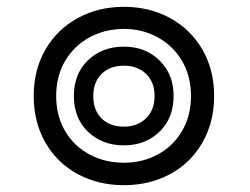

<svg xmlns="http://www.w3.org/2000/svg" viewBox="-20 -536 733 564"><path d="M79 -254Q79 -331 113.5 -390.5Q148 -450 208.5 -483Q269 -516 344 -516Q419 -516 479.5 -483Q540 -450 574.5 -390.5Q609 -331 609 -254Q609 -177 574.5 -117Q540 -57 479.5 -24.5Q419 8 344 8Q269 8 208.5 -24.5Q148 -57 113.5 -117Q79 -177 79 -254ZM541 -254Q541 -312 515 -356.5Q489 -401 444 -426Q399 -451 344 -451Q288 -451 242.5 -426Q197 -401 171 -356.5Q145 -312 145 -254Q145 -196 171 -151.5Q197 -107 242.5 -82.5Q288 -58 344 -58Q399 -58 444 -82.5Q489 -107 515 -151.5Q541 -196 541 -254ZM197 -254Q197 -319 238.5 -359Q280 -399 344 -399Q407 -399 448.5 -358.5Q490 -318 490 -254Q490 -189 448.5 -149Q407 -109 344 -109Q280 -109 238.5 -149Q197 -189 197 -254ZM434 -254Q434 -295 409 -319Q384 -343 344 -343Q303 -343 278.5 -319Q254 -295 254 -254Q254 -212 278.5 -188Q303 -164 344 -164Q384 -164 409 -188.5Q434 -213 434 -254Z"/></svg>

Font: Taviraj Bold
Style: Regular
Weight: 700
Designer: Katatrad Team
Foundry: CadsonDemak
Version: Version 1.030